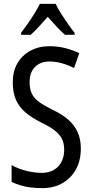

<svg xmlns="http://www.w3.org/2000/svg" viewBox="-20 -963 476 993"><path d="M398 -195Q398 -133 373 -87.5Q348 -42 303.5 -16Q259 10 198 10Q167 10 138.5 6.5Q110 3 86 -4.5Q62 -12 40 -22V-109Q74 -90 116 -79.5Q158 -69 196 -69Q233 -69 259 -84.5Q285 -100 298.5 -127Q312 -154 312 -187Q312 -222 300 -245.5Q288 -269 262 -289Q236 -309 190 -331Q145 -354 113 -380.5Q81 -407 63.5 -444.5Q46 -482 46 -538Q46 -594 70 -635.5Q94 -677 137 -700.5Q180 -724 236 -724Q281 -724 320 -713.5Q359 -703 390 -688L363 -611Q332 -627 299.5 -636Q267 -645 236 -645Q203 -645 180 -631.5Q157 -618 145 -594.5Q133 -571 133 -540Q133 -504 144 -480Q155 -456 180.5 -437Q206 -418 250 -396Q300 -373 332.5 -344.5Q365 -316 381.5 -279.5Q398 -243 398 -195ZM268 -943Q278 -921 295 -894Q312 -867 330.5 -840.5Q349 -814 366 -793V-783H316Q294 -802 272 -826Q250 -850 227 -876Q204 -850 181 -825Q158 -800 139 -783H89V-793Q107 -817 125.5 -843.5Q144 -870 160 -896Q176 -922 186 -943Z"/></svg>

Font: Noto Sans Display Condensed
Style: Regular
Weight: 400
Width: 3
Designer: Monotype Design Team
Foundry: Monotype Imaging Inc.
Version: Version 2.003